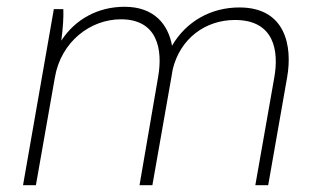

<svg xmlns="http://www.w3.org/2000/svg" viewBox="-20 -547 942 567"><path d="M48 0H86L142 -318C160 -424 247 -490 337 -490C446 -490 461 -400 447 -320L392 0H430L487 -324L490 -342C512 -433 586 -488 674 -488C790 -488 804 -397 790 -318L734 0H772L828 -319C844 -410 824 -525 687 -525C603 -525 530 -484 488 -412C477 -474 436 -527 348 -527C269 -527 202 -490 161 -427C166 -464 168 -497 167 -520H139Z"/></svg>

Font: Fixel Display ExtraLight
Style: Italic
Weight: 200
Italic angle: -10°
Designer: AlfaBravo + MacPaw
Foundry: Kyrylo Tkachov, Marchela Mozhyna, Serhii Makarenko, Maria Weinstein, Zakhar Kryvoshyya
Version: Version 1.210;Glyphs 3.2 (3217)